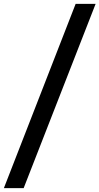

<svg xmlns="http://www.w3.org/2000/svg" viewBox="-101 -760 513 990"><path d="M-81 210 289 -740H392L21 210Z"/></svg>

Font: Georama ExtraCondensed
Style: Bold Italic
Weight: 700
Width: 2
Italic angle: -9°
Designer: Jean-Baptiste Levee
Foundry: Production Type
Version: Version 1.000